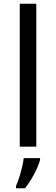

<svg xmlns="http://www.w3.org/2000/svg" viewBox="-20 -780 298 1021"><path d="M173 0H85V-760H173ZM193 61V70Q189 88 176.5 115.5Q164 143 147.5 171Q131 199 113 221H65V209Q73 192 81.5 165.5Q90 139 97 110.5Q104 82 106 61Z"/></svg>

Font: Noto IKEA Simplified Chinese
Style: Regular
Weight: 400
Designer: Monotype Design Team
Foundry: Monotype Imaging Inc.
Version: Version 1.100